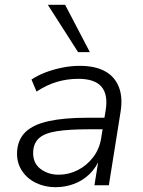

<svg xmlns="http://www.w3.org/2000/svg" viewBox="-20 -771 597 799"><path d="M211 8Q166 8 128.5 -10.5Q91 -29 70 -62.5Q49 -96 51 -139Q54 -191 86.5 -222Q119 -253 183 -267Q247 -281 343 -281H426L418 -233H351Q267 -233 216.5 -225Q166 -217 143 -196.5Q120 -176 118 -140Q116 -93 148 -68.5Q180 -44 224 -44Q266 -44 303.5 -63Q341 -82 367.5 -116.5Q394 -151 401 -196L420 -314Q430 -378 402 -410.5Q374 -443 306 -443Q260 -443 217.5 -430.5Q175 -418 132 -390L111 -440Q138 -458 171.5 -470.5Q205 -483 241 -490Q277 -497 312 -497Q376 -497 417 -474.5Q458 -452 475 -408Q492 -364 481 -301L433 0H373L391 -112H396Q380 -73 352 -46Q324 -19 287.5 -5.5Q251 8 211 8ZM305 -554 179 -751H251L354 -554Z"/></svg>

Font: Nunito Sans 10pt Light
Style: Italic
Weight: 300
Italic angle: -9°
Designer: Vernon Adams
Foundry: Vernon Adams
Version: Version 3.101;gftools[0.9.27]